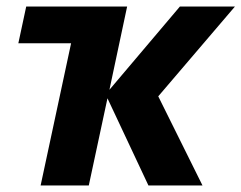

<svg xmlns="http://www.w3.org/2000/svg" viewBox="-20 -566 737 586"><path d="M104 0 197 -434H36L60 -546H368L314 -292L529 -546H697L463 -272L598 0H433L308 -266L251 0Z"/></svg>

Font: Noto IKEA Latin
Style: Bold Italic
Weight: 700
Italic angle: -12°
Designer: Monotype Design Team
Foundry: Monotype Imaging Inc.
Version: Version 1.0